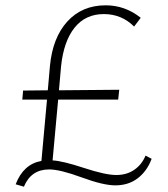

<svg xmlns="http://www.w3.org/2000/svg" viewBox="-20 -684 632 723"><path d="M528 -98 551 -86Q534 -40 499 -13Q464 14 414 14Q369 14 287.5 -16Q206 -46 165 -46Q97 -46 70 19L39 10Q68 -66 136 -78L157 -309H64L67 -343L160 -344L168 -435Q178 -542 233.5 -603Q289 -664 378 -664Q451 -664 510 -617L485 -584Q438 -631 371 -631Q302 -631 261 -580Q220 -529 210 -435L202 -344L429 -346L425 -309H199L178 -80Q216 -78 296.5 -51.5Q377 -25 418 -25Q457 -25 485.5 -44.5Q514 -64 528 -98Z"/></svg>

Font: EauTestSC Light
Style: Regular
Weight: 300
Designer: Christian Thalmann (Catharsis Fonts)
Version: Version 0.001;PS 000.001;hotconv 1.0.88;makeotf.lib2.5.64775